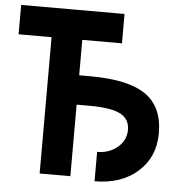

<svg xmlns="http://www.w3.org/2000/svg" viewBox="-53 -789 799 853"><g transform="rotate(5 346.5 -363.0)"><path d="M154 0V-608H7V-739H468V-608H291V-450H340Q510 -450 588 -396Q666 -342 666 -224Q666 -118 592.5 -52.5Q519 13 400 13V-118Q454 -118 491 -149.5Q528 -181 528 -227Q528 -276 486 -297.5Q444 -319 349 -319H291V0Z"/></g></svg>

Font: Involve
Style: Bold
Weight: 700
Designer: Stefan Peev
Foundry: Context Ltd.
Version: Version 1.001